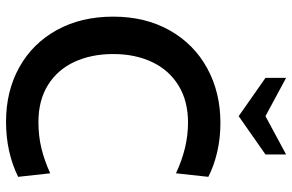

<svg xmlns="http://www.w3.org/2000/svg" viewBox="-190 -788 991 652"><g transform="rotate(90 306.0 -461.5)"><path d="M36 -350Q36 -459 82.5 -541.5Q129 -624 211 -669Q293 -714 397 -714Q449 -714 496 -703Q543 -692 580 -673L568 -563Q481 -604 396 -604Q322 -604 269.5 -571.5Q217 -539 190 -481.5Q163 -424 163 -350Q163 -276 189.5 -218.5Q216 -161 268 -128.5Q320 -96 394 -96Q441 -96 482.5 -106Q524 -116 568 -136L580 -27Q496 14 393 14Q289 14 208 -31Q127 -76 81.5 -158.5Q36 -241 36 -350ZM374 -867 504 -937V-867L374 -776L244 -867V-937Z"/></g></svg>

Font: Cabin SemiBold
Style: Regular
Weight: 600
Designer: Pablo Impallari
Foundry: Pablo Impallari. http://www.impallari.com Igino Marini. http://www.ikern.com
Version: Version 2.200